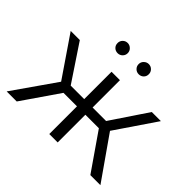

<svg xmlns="http://www.w3.org/2000/svg" viewBox="-160 -931 1147 1147"><g transform="rotate(45 413.0 -358.0)"><path d="M281 -673Q281 -691 293.5 -703.5Q306 -716 324 -716Q341 -716 354 -703.5Q367 -691 367 -673Q367 -655 354.5 -642.5Q342 -630 324 -630Q306 -630 293.5 -642Q281 -654 281 -673ZM502 -716Q520 -716 532.5 -703.5Q545 -691 545 -673Q545 -654 532.5 -642Q520 -630 502 -630Q484 -630 471.5 -642.5Q459 -655 459 -673Q459 -691 472 -703.5Q485 -716 502 -716ZM724 0 562 -234H448V0H377V-234H263L102 0H17L206 -271L32 -526H109L263 -295H377V-526H448V-295H562L717 -526H794L620 -270L809 0Z"/></g></svg>

Font: mBank
Style: Regular
Weight: 400
Designer: Julieta Ulanovsky
Foundry: Julieta Ulanovsky
Version: Version 7.200;PS 007.200;hotconv 1.0.88;makeotf.lib2.5.64775